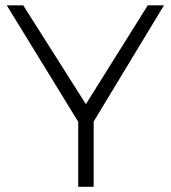

<svg xmlns="http://www.w3.org/2000/svg" viewBox="-20 -720 658 740"><path d="M341 0H281.5V-250.5L6 -699.5H69.5L311 -318.5L549.5 -699.5H612L341 -251.5Z"/></svg>

Font: Argentum Novus Light
Style: Regular
Weight: 300
Designer: Julieta Ulanovsky (font) & Cristiano Sobral (main changes)
Foundry: Julieta Ulanovsky (font) & Cristiano Sobral (main changes)
Version: Version 3.00;November 27, 2020;FontCreator 13.0.0.2655 64-bi